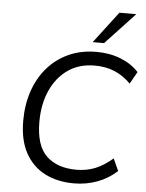

<svg xmlns="http://www.w3.org/2000/svg" viewBox="-62 -986 796 1044"><g transform="rotate(5 336.5 -464.0)"><path d="M381 9Q291 9 223 -25.5Q155 -60 116 -130Q77 -200 77 -307Q77 -394 102 -468Q127 -542 174.5 -597Q222 -652 289.5 -683Q357 -714 442 -714Q515 -714 575 -690Q635 -666 673 -624L636 -558Q595 -599 547 -619Q499 -639 439 -639Q353 -639 292 -596Q231 -553 198 -478.5Q165 -404 165 -309Q165 -179 224 -122.5Q283 -66 388 -66Q443 -66 489.5 -84.5Q536 -103 585 -145L615 -79Q569 -36 508.5 -13.5Q448 9 381 9ZM416 -765 547 -937H639L478 -765Z"/></g></svg>

Font: Nunito Sans
Style: Italic
Weight: 400
Italic angle: -9°
Designer: Vernon Adams
Foundry: Vernon Adams
Version: Version 3.006; ttfautohint (v1.8.3)